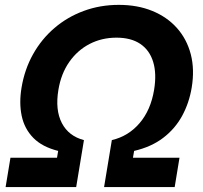

<svg xmlns="http://www.w3.org/2000/svg" viewBox="-20 -757 820 777"><path d="M2.7 0 22.3 -118.7H210.7L215.4 -146.3Q150.7 -162.4 114.7 -199.2Q78.8 -235.9 67.8 -288.1Q56.8 -340.3 67.2 -402.5Q79.4 -476.2 113.8 -537.6Q148.2 -599.1 200.6 -643.8Q253 -688.6 319.2 -712.9Q385.3 -737.3 460.8 -737.3Q536.3 -737.3 596.1 -712.9Q655.8 -688.6 695.9 -643.8Q735.9 -599.1 752 -537.6Q768 -476.2 755.8 -402.5Q745.4 -340.1 717 -288Q688.6 -235.9 640.5 -199.2Q592.4 -162.4 522.8 -146.3L518 -118.7H706.4L686.9 0H401.2L432.6 -190Q500 -205.9 545 -258.8Q590.1 -311.6 603.6 -393.3Q614.4 -459.1 599.9 -506.4Q585.5 -553.7 548 -579.2Q510.4 -604.6 451.3 -604.6Q392.1 -604.6 342.8 -579.2Q293.5 -553.7 260.3 -506.3Q227.1 -458.8 216.3 -393.3Q202.8 -311.8 230.3 -259Q257.8 -206.1 319.7 -190L288.3 0Z"/></svg>

Font: Inter Variable
Style: Italic
Weight: 400
Italic angle: -9.39999°
Designer: Rasmus Andersson
Foundry: rsms
Version: Version 4.001;git-9221beed3